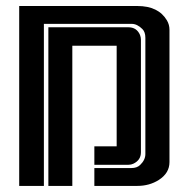

<svg xmlns="http://www.w3.org/2000/svg" viewBox="-20 -610 619 630"><path d="M430.7 -590.3Q500 -590.3 527.8 -543Q536.1 -528.8 536.1 -512.2V-78.1Q536.1 -42 501 -19.5Q470.2 0 430.7 0H289.6V-58.6H411.1Q429.2 -58.6 439.5 -68.4Q457 -85 457 -104.5V-485.8Q457 -504.9 447.3 -514.6Q430.2 -531.7 412.1 -531.7Q411.6 -531.7 411.1 -531.7H124V0H43V-590.3ZM362.8 -460H217.3V0H138.7V-520.5H401.4Q428.7 -520.5 439.5 -495.1Q442.4 -487.3 442.4 -479.5V-110.4Q442.4 -84.5 417.5 -72.8Q410.2 -69.3 401.4 -69.3H289.6V-129.9H362.8Z"/></svg>

Font: Ebtekar Inline 2
Style: Inline-2
Weight: 500
Designer: Arman Khorramak
Foundry: Arman Khorramak
Version: Version 2.000